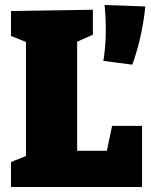

<svg xmlns="http://www.w3.org/2000/svg" viewBox="-20 -749 604 769"><path d="M429 -245H549V0H24V-100L84 -124V-581L24 -605V-705L352 -710V-610L289 -582V-145H408ZM510 -490 394 -505Q402 -553 403.5 -607.5Q405 -662 399 -729L562 -723Q550 -602 510 -490Z"/></svg>

Font: Bitter Black
Style: Regular
Weight: 900
Designer: Sol Matas, and Bitter project Authors
Foundry: Sol Matas
Version: Version 2.001